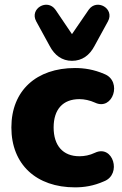

<svg xmlns="http://www.w3.org/2000/svg" viewBox="-20 -796 524 827"><path d="M290 -534C334 -534 366 -558 387 -598L445 -704C475 -759 397 -804 362 -754L290 -649L219 -754C184 -804 106 -759 136 -704L194 -598C215 -558 247 -534 290 -534ZM303 11C342 11 383 5 428 -15C506 -45 467 -175 389 -138C366 -127 343 -123 322 -123C251 -123 211 -169 211 -247C211 -325 251 -369 322 -369C343 -369 367 -364 389 -354C466 -317 508 -446 430 -477C384 -497 342 -503 303 -503C137 -503 29 -406 29 -247C29 -87 137 11 303 11Z"/></svg>

Font: Nunito Black
Style: Regular
Weight: 900
Designer: Vernon Adams
Foundry: Vernon Adams
Version: Version 3.602